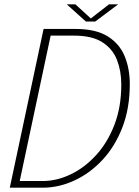

<svg xmlns="http://www.w3.org/2000/svg" viewBox="-20 -872 644 892"><path d="M25.5 0 182.5 -737.5H330.5Q425.5 -737.5 480.5 -703Q535.5 -668.5 559.2 -610.8Q583 -553 583 -481.5Q583 -368.5 548.2 -279.2Q513.5 -190 454.8 -127.8Q396 -65.5 324.2 -32.8Q252.5 0 178.5 0ZM68 -14 54 -31H178Q243.5 -31 308 -61.8Q372.5 -92.5 426 -150.8Q479.5 -209 511.5 -292Q543.5 -375 543.5 -479.5Q543.5 -542 523.5 -593.5Q503.5 -645 455.5 -675.8Q407.5 -706.5 324 -706.5H198L219 -724ZM290 -852H330L409 -780H394L486.5 -852H529L422.5 -772H379Z"/></svg>

Font: Epilogue ExtraLight
Style: Italic
Weight: 250
Italic angle: -12°
Designer: Tyler Finck
Foundry: Etcetera Type Co
Version: Version 2.112